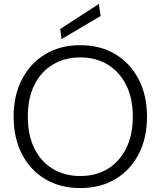

<svg xmlns="http://www.w3.org/2000/svg" viewBox="-20 -941 814 973"><path d="M387 12Q285 12 209 -33.5Q133 -79 91 -160.5Q49 -242 49 -350Q49 -457 91 -538.5Q133 -620 209 -666Q285 -712 387 -712Q489 -712 565 -666Q641 -620 683 -538.5Q725 -457 725 -350Q725 -242 683 -160.5Q641 -79 565 -33.5Q489 12 387 12ZM387 -49Q466 -49 525.5 -85Q585 -121 619 -188.5Q653 -256 653 -350Q653 -444 619 -511Q585 -578 525.5 -614Q466 -650 387 -650Q308 -650 248 -614Q188 -578 154.5 -511Q121 -444 121 -350Q121 -256 154.5 -188.5Q188 -121 248 -85Q308 -49 387 -49ZM292 -743 285 -794 481 -921 490 -860Z"/></svg>

Font: DM Sans Light
Style: Regular
Weight: 300
Designer: Colophon Foundry, Jonny Pinhorn
Foundry: Colophon Foundry
Version: Version 4.004; ttfautohint (v1.8.4.7-5d5b)